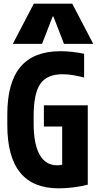

<svg xmlns="http://www.w3.org/2000/svg" viewBox="-20 -1020 540 1050"><path d="M301 10Q20 10 20 -335V-395Q20 -569 92 -654.5Q164 -740 311 -740Q345 -740 377.5 -736Q410 -732 440 -726V-596Q409 -604 380 -609Q351 -614 322 -614Q237 -614 200.5 -561.5Q164 -509 164 -385V-345Q164 -233 196.5 -174.5Q229 -116 292 -116Q312 -116 330 -123Q348 -130 369 -146L320 -69V-328H220V-444H460V-10Q426 -1 382.5 4.5Q339 10 301 10ZM50 -780 165 -1000H375L490 -780H330L272 -930H268L210 -780Z"/></svg>

Font: M PLUS 1 Code
Style: Regular
Weight: 400
Designer: Coji Morishita
Foundry: UNDERFOREST DESIGN
Version: Version 1.005